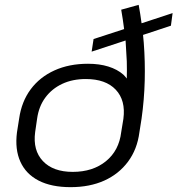

<svg xmlns="http://www.w3.org/2000/svg" viewBox="-20 -765 732 792"><path d="M271 7Q192 7 139.5 -20Q87 -47 64 -98Q41 -149 50 -219L59 -276Q69 -346 106.5 -396.5Q144 -447 204.5 -474.5Q265 -502 343 -502Q390 -502 427 -490.5Q464 -479 489 -457Q497 -449 503 -441Q504 -477 503 -512Q501 -555 498 -598L358 -552L366 -604L492 -645Q487 -685 480 -725L552 -745Q559 -707 564 -669L692 -711L685 -659L570 -621Q572 -605 573 -589Q579 -511 577 -432.5Q575 -354 564 -276L555 -219Q546 -149 508 -98Q470 -47 410 -20Q350 7 271 7ZM280 -56Q363 -56 417 -100Q471 -144 480 -220L489 -275Q499 -351 457.5 -395Q416 -439 334 -439Q279 -439 236.5 -419Q194 -399 167 -362.5Q140 -326 133 -275L125 -220Q115 -145 157 -100.5Q199 -56 280 -56Z"/></svg>

Font: Pathway Extreme 8pt Thin 12pt Light
Style: Italic
Weight: 300
Italic angle: -8°
Version: Version 1.001;gftools[0.9.26]